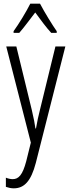

<svg xmlns="http://www.w3.org/2000/svg" viewBox="-20 -785 383 1046"><path d="M198 -765H145C123 -721 83 -655 54 -615V-606H85C110 -634 144 -681 172 -717C200 -679 231 -636 259 -606H289V-615C267 -646 222 -719 198 -765ZM14 -532 148 -8 123 93C103 169 81 191 49 191C38 191 24 188 12 183V233C27 238 40 241 55 241C112 241 149 202 175 103L336 -532H282L198 -188C189 -154 183 -124 176 -85H173C169 -113 165 -136 153 -187L69 -532Z"/></svg>

Font: Noto Sans Gurmukhi UI ExtraCondensed Light
Style: Regular
Weight: 300
Width: 2
Designer: Jelle Bosma - Monotype Design Team
Foundry: Monotype Imaging Inc.
Version: Version 2.004